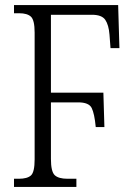

<svg xmlns="http://www.w3.org/2000/svg" viewBox="-20 -734 527 754"><path d="M35 0V-32H54Q87 -32 101.5 -45Q116 -58 116 -108V-606Q116 -655 101.5 -668.5Q87 -682 55 -682H35V-714H444L449 -545H414L410 -598Q407 -636 393.5 -656Q380 -676 341 -676H180V-370H386L390 -235H356Q351 -288 340 -310Q329 -332 287 -332H180V-110Q180 -60 195 -46Q210 -32 245 -32H280V0Z"/></svg>

Font: Noto Serif Condensed Light
Style: Regular
Weight: 300
Width: 3
Designer: Monotype Design Team
Foundry: Monotype Imaging Inc.
Version: Version 2.013